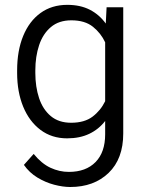

<svg xmlns="http://www.w3.org/2000/svg" viewBox="-20 -558 598 788"><path d="M50.3 -258.8V-269Q50.3 -350.1 75.2 -410.6Q100.1 -471.2 146.2 -504.6Q192.4 -538.1 256.3 -538.1Q309.6 -538.1 348.6 -518.1Q387.7 -498 414.1 -461.4L417.5 -528.3H485.8V-10.3Q485.8 93.8 425.8 151.6Q365.7 209.5 268.1 209.5Q238.3 209.5 202.6 200.2Q167 190.9 133.8 170.9Q100.6 150.9 78.1 118.7L118.2 73.7Q150.9 113.8 187.3 130.6Q223.6 147.5 262.7 147.5Q332.5 147.5 372.1 107.2Q411.6 66.9 411.6 -6.8V-61.5Q385.3 -27.3 346.4 -8.8Q307.6 9.8 255.4 9.8Q192.4 9.8 146.2 -24.9Q100.1 -59.6 75.2 -120.1Q50.3 -180.7 50.3 -258.8ZM125 -269V-258.8Q125 -201.7 140.4 -155.3Q155.8 -108.9 188.5 -81.5Q221.2 -54.2 272 -54.2Q326.7 -54.2 359.9 -79.3Q393.1 -104.5 411.6 -142.6V-384.3Q394.5 -421.4 361.6 -448Q328.6 -474.6 272.9 -474.6Q221.7 -474.6 189 -447Q156.2 -419.4 140.6 -372.8Q125 -326.2 125 -269Z"/></svg>

Font: Vazirmatn RD Light
Style: Regular
Weight: 300
Designer: Saber Rastikerdar
Foundry: Saber Rastikerdar
Version: Version 32.102